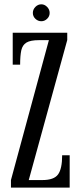

<svg xmlns="http://www.w3.org/2000/svg" viewBox="-20 -848 364 868"><path d="M29.5 0V-34L201 -666.5H156.5Q117.5 -666.5 99.5 -655.5Q81.5 -644.5 76.2 -620.2Q71 -596 71 -555.5H37.5V-700H284V-667L110 -34H172Q224 -34 242.5 -59.5Q261 -85 261 -146H295V0ZM167 -752Q151.5 -752 140 -763Q128.5 -774 128.5 -789.5Q128.5 -805 140 -816.8Q151.5 -828.5 167 -828.5Q181.5 -828.5 193 -816.8Q204.5 -805 204.5 -789.5Q204.5 -774 193 -763Q181.5 -752 167 -752Z"/></svg>

Font: Imbue 10pt
Style: Regular
Weight: 400
Designer: Tyler Finck
Foundry: Etcetera Type Company
Version: Version 1.102; ttfautohint (v1.8.3)